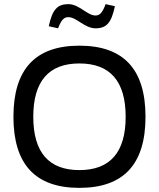

<svg xmlns="http://www.w3.org/2000/svg" viewBox="-20 -900 769 929"><path d="M364 9C151 9 45 -105 45 -335C45 -565 151 -679 364 -679C578 -679 684 -565 684 -335C684 -105 578 9 364 9ZM141 -335C141 -163 216 -77 364 -77C513 -77 588 -163 588 -335C588 -507 513 -593 364 -593C216 -593 141 -507 141 -335ZM216 -773 261 -763C277 -804 289 -817 311 -817C350 -817 390 -763 442 -763C496 -763 519 -790 536 -870L491 -880C476 -839 463 -825 442 -825C402 -825 363 -880 311 -880C257 -880 233 -853 216 -773Z"/></svg>

Font: LT Wave Alt
Style: Regular
Weight: 400
Designer: Daniel Lyons
Version: Version 2.5 (Glyphs App)